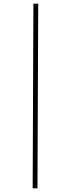

<svg xmlns="http://www.w3.org/2000/svg" viewBox="-20 -778 428 1040"><path d="M157 242 161 -758H187L183 242Z"/></svg>

Font: Noto Sans Display Condensed Thin
Style: Italic
Weight: 250
Width: 3
Italic angle: -12°
Designer: Monotype Design Team
Foundry: Monotype Imaging Inc.
Version: Version 1.900